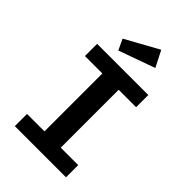

<svg xmlns="http://www.w3.org/2000/svg" viewBox="-278 -1065 1170 1170"><g transform="rotate(45 307.5 -480.0)"><path d="M528.2 -709.2V-604.1H377.9V-105.1H528.2V0H87.2V-105.1H237.4V-604.1H87.2V-709.2ZM389.2 -960 442.1 -855.9 207.2 -771.8 174.4 -841.5Z"/></g></svg>

Font: Fira Code SemiBold
Style: Regular
Weight: 600
Designer: Carrois Corporate, Edenspiekermann AG, Nikita Prokopov
Foundry: Carrois Corporate, Edenspiekermann AG, Nikita Prokopov
Version: Version 6.002